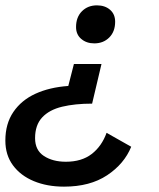

<svg xmlns="http://www.w3.org/2000/svg" viewBox="-24 -529 592 717"><path d="M355 -290 320 -142Q256 -142 208 -130.5Q160 -119 133.5 -90.5Q107 -62 107 -13Q107 32 140 53.5Q173 75 222 75Q281 75 318.5 46Q356 17 374 -33L466 19Q440 83 376 125.5Q312 168 215 168Q152 168 102.5 147.5Q53 127 24.5 88.5Q-4 50 -4 -4Q-4 -67 26 -111Q56 -155 108.5 -179Q161 -203 231 -208L252 -290ZM338 -509Q368 -509 387 -492.5Q406 -476 406 -448Q406 -411 384 -389Q362 -367 328 -367Q299 -367 279.5 -383.5Q260 -400 260 -428Q260 -465 282 -487Q304 -509 338 -509Z"/></svg>

Font: Work Sans Medium
Style: Italic
Weight: 500
Italic angle: -13°
Designer: Wei Huang
Foundry: Wei Huang
Version: Version 2.012; ttfautohint (v1.8.3)